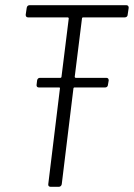

<svg xmlns="http://www.w3.org/2000/svg" viewBox="-20 -720 516 740"><path d="M472 -663 476 -690C476 -696 473 -700 467 -700H94C88 -700 84 -696 83 -690L79 -663C79 -657 82 -653 88 -653H241C243 -653 245 -651 245 -649L217 -424C217 -422 215 -420 213 -420H134C128 -420 124 -416 123 -410L121 -393C120 -387 124 -383 129 -383H208C210 -383 212 -381 211 -379L166 -10C165 -4 169 0 175 0H207C212 0 217 -4 218 -10L263 -379C263 -381 265 -383 267 -383H386C391 -383 396 -387 396 -393L399 -410C399 -416 396 -420 390 -420H272C270 -420 268 -422 268 -424L296 -649C296 -651 298 -653 300 -653H461C467 -653 472 -657 472 -663Z"/></svg>

Font: Barlow Semi Condensed Light
Style: Italic
Weight: 300
Width: 4
Italic angle: -7°
Designer: Jeremy Tribby
Foundry: Tribby Type
Version: Version 1.422;hotconv 1.0.109;makeotfexe 2.5.65596